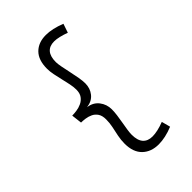

<svg xmlns="http://www.w3.org/2000/svg" viewBox="-246 -795 1017 1017"><g transform="rotate(-45 262.5 -286.5)"><path d="M317 130Q260 130 225.5 96.5Q191 63 191 -1Q191 -29 196.5 -55.5Q202 -82 207.5 -108Q213 -134 213 -161Q213 -189 202 -205.5Q191 -222 174 -230Q157 -238 139 -240.5Q121 -243 107 -243L100 -302Q114 -302 133 -304.5Q152 -307 170.5 -315.5Q189 -324 201 -340.5Q213 -357 213 -384Q213 -404 208 -428Q203 -452 197 -477Q191 -502 186 -526.5Q181 -551 181 -572Q181 -637 214 -670Q247 -703 303 -703Q327 -703 354 -697Q381 -691 411 -679L394 -629Q369 -638 348 -643Q327 -648 310 -648Q275 -648 257 -627Q239 -606 239 -564Q239 -551 243.5 -527Q248 -503 254.5 -474Q261 -445 265.5 -418.5Q270 -392 270 -374Q270 -337 248.5 -310Q227 -283 187 -278Q227 -273 249.5 -244Q272 -215 272 -177Q272 -159 269 -135.5Q266 -112 261.5 -87.5Q257 -63 254 -42Q251 -21 251 -8Q251 35 269.5 56Q288 77 323 77Q341 77 363.5 72Q386 67 412 57L425 106Q396 118 368.5 124Q341 130 317 130Z"/></g></svg>

Font: Truculenta
Style: Regular
Weight: 400
Designer: Ivan Castro, Eva Sanz & Omnibus-Type Team
Foundry: Omnibus-Type
Version: Version 1.002